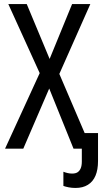

<svg xmlns="http://www.w3.org/2000/svg" viewBox="-20 -734 517 948"><path d="M353 194Q335 194 319.5 191Q304 188 293 184V114Q303 118 314 120.5Q325 123 336 123Q353 123 363 116.5Q373 110 378.5 97Q384 84 384 63V0H343L223 -297L95 0H5L176 -373L21 -714H112L225 -443L336 -714H426L273 -369L398 -77H464V61Q464 104 451.5 133.5Q439 163 414 178.5Q389 194 353 194Z"/></svg>

Font: Noto Sans Display Condensed
Style: Regular
Weight: 400
Width: 3
Designer: Monotype Design Team
Foundry: Monotype Imaging Inc.
Version: Version 2.003